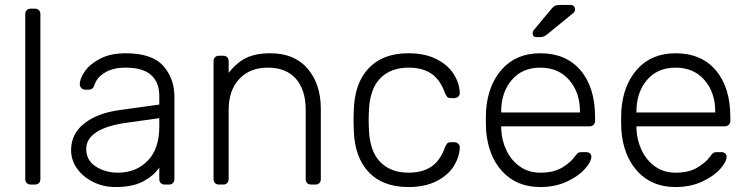

<svg xmlns="http://www.w3.org/2000/svg" viewBox="-20 -745 3019 775"><path d="M104 0Q94 0 88 -6Q82 -12 82 -22V-688Q82 -698 88 -704Q94 -710 104 -710H121Q131 -710 137 -704Q143 -698 143 -688V-22Q143 -12 137 -6Q131 0 121 0Z M446 10Q398 10 357 -10Q316 -30 291.5 -64Q267 -98 267 -139Q267 -205 320.5 -247Q374 -289 465 -301L623 -323V-358Q623 -413 589.5 -442.5Q556 -472 487 -472Q436 -472 403.5 -452Q371 -432 362 -404Q358 -392 352.5 -387.5Q347 -383 338 -383H324Q315 -383 308.5 -389.5Q302 -396 302 -405Q302 -427 322 -456.5Q342 -486 384 -508Q426 -530 487 -530Q594 -530 639 -479Q684 -428 684 -355V-22Q684 -12 678 -6Q672 0 662 0H645Q635 0 629 -6Q623 -12 623 -22V-69Q601 -36 558.5 -13Q516 10 446 10ZM456 -48Q529 -48 576 -96Q623 -144 623 -234V-268L494 -250Q412 -239 370 -212Q328 -185 328 -144Q328 -98 366.5 -73Q405 -48 456 -48Z M864 0Q854 0 848 -6Q842 -12 842 -22V-498Q842 -508 848 -514Q854 -520 864 -520H881Q891 -520 897 -514Q903 -508 903 -498V-451Q933 -490 971.5 -510Q1010 -530 1071 -530Q1169 -530 1222 -467.5Q1275 -405 1275 -306V-22Q1275 -12 1269 -6Q1263 0 1253 0H1236Q1226 0 1220 -6Q1214 -12 1214 -22V-301Q1214 -382 1174.5 -427Q1135 -472 1061 -472Q989 -472 946 -426.5Q903 -381 903 -301V-22Q903 -12 897 -6Q891 0 881 0Z M1629 10Q1525 10 1468 -50.5Q1411 -111 1408 -220L1407 -260L1408 -300Q1411 -409 1468 -469.5Q1525 -530 1629 -530Q1695 -530 1741.5 -506.5Q1788 -483 1811 -446.5Q1834 -410 1836 -371Q1836 -370 1836 -369Q1836 -361 1829.5 -355Q1823 -349 1814 -349H1800Q1790 -349 1785.5 -353.5Q1781 -358 1776 -370Q1756 -425 1720 -448.5Q1684 -472 1629 -472Q1557 -472 1514.5 -428.5Q1472 -385 1469 -295L1468 -260L1469 -225Q1472 -135 1514.5 -91.5Q1557 -48 1629 -48Q1684 -48 1720 -71.5Q1756 -95 1776 -150Q1781 -162 1785.5 -166.5Q1790 -171 1800 -171H1814Q1823 -171 1829.5 -165Q1836 -159 1836 -151Q1836 -150 1836 -149Q1834 -110 1811 -73.5Q1788 -37 1741.5 -13.5Q1695 10 1629 10Z M2161 10Q2066 10 2008 -52.5Q1950 -115 1942 -220L1941 -260L1942 -300Q1950 -404 2007.5 -467Q2065 -530 2161 -530Q2265 -530 2323.5 -461Q2382 -392 2382 -272V-257Q2382 -247 2375.5 -241Q2369 -235 2359 -235H2003V-225Q2005 -178 2024.5 -137.5Q2044 -97 2079 -72.5Q2114 -48 2161 -48Q2216 -48 2250.5 -69.5Q2285 -91 2300 -113Q2309 -125 2313.5 -128Q2318 -131 2330 -131H2346Q2355 -131 2361 -126Q2367 -121 2367 -113Q2367 -92 2340.5 -62.5Q2314 -33 2267 -11.5Q2220 10 2161 10ZM2321 -291V-295Q2321 -372 2277.5 -422Q2234 -472 2161 -472Q2088 -472 2045.5 -422Q2003 -372 2003 -295V-291ZM2146 -595Q2130 -595 2130 -611Q2130 -619 2135 -624L2204 -707Q2213 -718 2220 -721.5Q2227 -725 2241 -725H2282Q2301 -725 2301 -706Q2301 -699 2296 -694L2187 -605Q2179 -599 2173 -597Q2167 -595 2156 -595Z M2707 10Q2612 10 2554 -52.5Q2496 -115 2488 -220L2487 -260L2488 -300Q2496 -404 2553.5 -467Q2611 -530 2707 -530Q2811 -530 2869.5 -461Q2928 -392 2928 -272V-257Q2928 -247 2921.5 -241Q2915 -235 2905 -235H2549V-225Q2551 -178 2570.5 -137.5Q2590 -97 2625 -72.5Q2660 -48 2707 -48Q2762 -48 2796.5 -69.5Q2831 -91 2846 -113Q2855 -125 2859.5 -128Q2864 -131 2876 -131H2892Q2901 -131 2907 -126Q2913 -121 2913 -113Q2913 -92 2886.5 -62.5Q2860 -33 2813 -11.5Q2766 10 2707 10ZM2867 -291V-295Q2867 -372 2823.5 -422Q2780 -472 2707 -472Q2634 -472 2591.5 -422Q2549 -372 2549 -295V-291Z"/></svg>

Font: Rubik AZ
Style: Regular
Weight: 300
Designer: Hubert and Fischer
Foundry: Hubert & Fischer
Version: Version 2.000